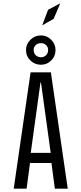

<svg xmlns="http://www.w3.org/2000/svg" viewBox="-20 -1135 490 1155"><path d="M387.5 0H310L289.5 -154.5H160.5L140 0H62.5L164 -700H286ZM223.5 -638.5 165 -215.5H285L226.5 -638.5ZM226.5 -745.5Q189.5 -745.5 163 -771Q136.5 -796.5 136.5 -834Q136.5 -870 163 -896Q189.5 -922 226.5 -922Q262 -922 288 -896Q314 -870 314 -834Q314 -796.5 288 -771Q262 -745.5 226.5 -745.5ZM226.5 -790.5Q244 -790.5 256.8 -802.5Q269.5 -814.5 269.5 -835Q269.5 -852.5 256.8 -864Q244 -875.5 226.5 -875.5Q208 -875.5 195.2 -864Q182.5 -852.5 182.5 -835Q182.5 -814.5 195.2 -802.5Q208 -790.5 226.5 -790.5ZM234 -982.5 269 -1076 342.5 -1115 302.5 -1021.5Z"/></svg>

Font: Trispace Condensed Light
Style: Regular
Weight: 300
Width: 3
Designer: Tyler Finck
Foundry: Etcetera Type Company
Version: Version 1.210; ttfautohint (v1.8.3)